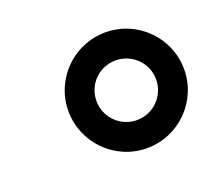

<svg xmlns="http://www.w3.org/2000/svg" viewBox="-69 -827 594 521"><g transform="rotate(-20 228.0 -566.0)"><path d="M276.3 -398.4C368.6 -398.4 443.5 -473.4 443.5 -565.7C443.5 -658 368.6 -732.6 276.3 -732.6C184.3 -732.6 109.4 -658 109.4 -565.7C109.4 -473.4 184.3 -398.4 276.3 -398.4ZM276.3 -479.4C228.7 -479.4 190.3 -518.1 190.3 -565.7C190.3 -613.3 228.7 -651.6 276.3 -651.6C324.2 -651.6 362.6 -613.3 362.6 -565.7C362.6 -518.1 324.2 -479.4 276.3 -479.4Z"/></g></svg>

Font: TID UI Medium
Style: Italic
Weight: 500
Italic angle: -9.39999°
Designer: The TID Project Authors
Foundry: Bakken & Bæck
Version: Version 1.001;hotconv 1.0.109;makeotfexe 2.5.65596